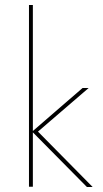

<svg xmlns="http://www.w3.org/2000/svg" viewBox="-20 -750 412 770"><path d="M351.6 0 132.3 -222.2 335.4 -397H311L111.8 -224.6V-730H96.2V-1H111.8V-219.2L328.6 0Z"/></svg>

Font: Now Thin
Style: Regular
Weight: 100
Designer: Alfredo Marco Pradil
Foundry: Alfredo Marco Pradil
Version: Version 1.200;hotconv 1.0.109;makeotfexe 2.5.65596